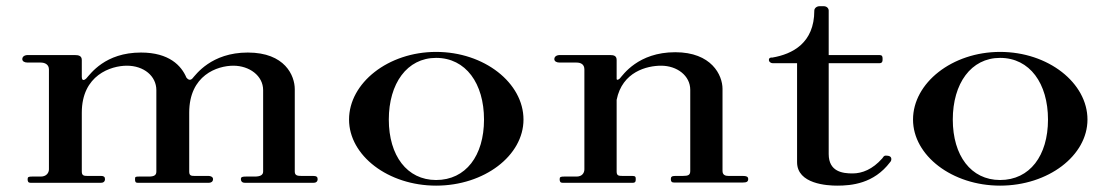

<svg xmlns="http://www.w3.org/2000/svg" viewBox="-20 -578 3505 607"><path d="M77.2 0H298C305.9 0 311.9 -3 311.9 -11.9C311.9 -18.8 307.9 -21.8 300 -21.8H256.4C245.5 -21.8 238.6 -22.8 238.6 -35.6V-221.8C238.6 -340.6 330.7 -370.3 381.2 -370.3C434.7 -370.3 474.3 -337.6 474.3 -293.1V-35.6C474.3 -24.8 468.3 -19.8 450.5 -19.8H418.8C407.9 -19.8 406.9 -18.8 406.9 -11.9C406.9 -4 407.9 0 415.8 0H639.6C646.5 0 653.5 -3 653.5 -11.9C653.5 -18.8 645.5 -21.8 639.6 -21.8H595C584.2 -21.8 578.2 -22.8 578.2 -35.6V-221.8C578.2 -340.6 667.3 -370.3 717.8 -370.3C768.3 -370.3 811.9 -338.6 811.9 -293.1V-35.6C811.9 -24.8 803 -19.8 785.1 -19.8H757.4C746.5 -19.8 741.6 -18.8 741.6 -11.9C741.6 -4 746.5 0 754.5 0H970.3C978.2 0 984.2 -3 984.2 -11.9C984.2 -18.8 980.2 -21.8 970.3 -21.8H933.7C920.8 -21.8 911.9 -22.8 911.9 -35.6V-296C911.9 -338.6 881.2 -411.9 763.4 -411.9C647.5 -411.9 599 -341.6 588.1 -329.7C580.2 -321.8 573.3 -327.7 569.3 -332.7C553.5 -370.3 514.9 -411.9 425.7 -411.9C311.9 -411.9 266.3 -344.6 252.5 -329.7C241.6 -319.8 238.6 -327.7 238.6 -334.7V-388.1C238.6 -401 229.7 -404 215.8 -404H68.3C57.4 -404 50.5 -399 50.5 -391.1C50.5 -384.2 57.4 -380.2 67.3 -380.2H108.9C121.8 -380.2 134.7 -374.3 134.7 -358.4V-42.6C134.7 -31.7 126.7 -19.8 108.9 -19.8H81.2C71.3 -19.8 67.3 -18.8 67.3 -11.9C67.3 -4 69.3 0 77.2 0Z M1358.7 -8.9C1266.7 -8.9 1209.2 -86.1 1209.2 -200C1209.2 -313.9 1266.7 -395 1358.7 -395C1452.8 -395 1510.2 -313.9 1510.2 -200C1510.2 -86.1 1452.8 -8.9 1358.7 -8.9ZM1358.7 8.9C1511.2 8.9 1635 -86.1 1635 -200C1635 -315.8 1511.2 -413.9 1358.7 -413.9C1207.3 -413.9 1083.5 -315.8 1083.5 -200C1083.5 -86.1 1207.3 8.9 1358.7 8.9Z M1759.2 0H1979C1988.9 0 1989.9 -4 1989.9 -11.9C1989.9 -18.8 1988.9 -21.8 1979 -21.8H1948.3C1935.5 -21.8 1929.5 -22.8 1929.5 -35.6V-262.4C1947.3 -351.5 2025.6 -370.3 2070.1 -370.3C2120.6 -370.3 2162.2 -338.6 2162.2 -294.1V-37.6C2162.2 -24.8 2156.3 -21.8 2138.4 -21.8H2114.7C2103.8 -21.8 2100.8 -18.8 2100.8 -11.9C2100.8 -4 2103.8 -1 2110.7 -1H2328.5C2339.4 -1 2345.4 -3 2345.4 -11.9C2345.4 -19.8 2339.4 -21.8 2328.5 -21.8H2283C2273.1 -21.8 2264.2 -24.8 2264.2 -37.6V-297C2264.2 -340.6 2229.5 -412.9 2114.7 -412.9C1996.9 -412.9 1949.3 -340.6 1939.4 -329.7C1933.5 -324.8 1930.5 -324.8 1929.5 -327.7V-388.1C1929.5 -401 1921.6 -404 1908.7 -404H1750.3C1739.4 -404 1732.5 -399 1732.5 -391.1C1732.5 -384.2 1739.4 -380.2 1749.3 -380.2H1802.8C1816.7 -380.2 1827.5 -374.3 1827.5 -358.4V-42.6C1827.5 -31.7 1820.6 -19.8 1802.8 -19.8H1763.2C1753.3 -19.8 1749.3 -18.8 1749.3 -11.9C1749.3 -4 1751.3 0 1759.2 0Z M2626.6 8.9C2671.2 8.9 2742.5 3 2794 -65.3C2796.9 -68.3 2797.9 -71.3 2797.9 -75.2C2797.9 -83.2 2791 -86.1 2780.1 -86.1C2774.2 -86.1 2772.2 -81.2 2769.2 -77.2C2738.5 -42.6 2705.9 -29.7 2675.2 -29.7C2644.5 -29.7 2599.9 -34.7 2599.9 -91.1V-378.2H2760.3C2768.2 -378.2 2770.2 -383.2 2770.2 -388.1V-394.1C2770.2 -400 2768.2 -404 2760.3 -404H2599.9V-544.6C2599.9 -551.5 2594 -558.4 2584.1 -558.4H2571.2C2561.3 -558.4 2554.4 -551.5 2554.4 -544.6C2554.4 -441.6 2485.1 -406.9 2421.7 -396C2418.7 -396 2410.8 -397 2410.8 -388.1C2410.8 -383.2 2415.8 -378.2 2423.7 -378.2H2499.9V-65.3C2499.9 4 2596 8.9 2626.6 8.9Z M3141.7 -8.9C3049.7 -8.9 2992.2 -86.1 2992.2 -200C2992.2 -313.9 3049.7 -395 3141.7 -395C3235.8 -395 3293.2 -313.9 3293.2 -200C3293.2 -86.1 3235.8 -8.9 3141.7 -8.9ZM3141.7 8.9C3294.2 8.9 3418 -86.1 3418 -200C3418 -315.8 3294.2 -413.9 3141.7 -413.9C2990.3 -413.9 2866.5 -315.8 2866.5 -200C2866.5 -86.1 2990.3 8.9 3141.7 8.9Z"/></svg>

Font: Biblismive
Style: Regular
Weight: 400
Designer: Susan Drake
Foundry: Susan Drake
Version: Version 1.0; ttfautohint (v1.8.4.7-5d5b)